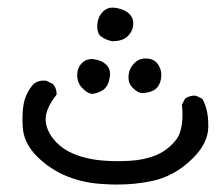

<svg xmlns="http://www.w3.org/2000/svg" viewBox="-20 -314 568 505"><path d="M288.1 171.4Q334.5 171.4 377.4 162.6Q439 150.4 487.3 102.1Q526.4 63.5 527.8 21.5Q527.8 17.6 527.8 13.2Q527.8 -25.9 512.2 -54.2L496.1 -62Q494.1 -62.5 490 -62.5Q485.8 -62.5 479.5 -60.8Q473.1 -59.1 466.8 -54.7L458.5 -38.6Q460 -25.4 460 -13.7Q460 32.7 442.4 54.7Q420.4 82 389.6 94.5Q358.9 106.9 321.3 108.9Q306.6 109.9 287.8 109.9Q269 109.9 251.5 108.4Q233.9 106.9 221.7 104.5Q150.4 91.8 118.7 49.3Q100.1 24.4 100.1 -0.5Q100.1 -28.8 128.4 -64.5Q128.9 -65.4 128.9 -66.9Q128.9 -81.5 119.6 -92.8L102.1 -101.6Q98.1 -102.1 95 -102.1Q91.8 -102.1 87.9 -101.6Q84 -101.1 78.6 -99.1Q73.2 -97.2 68.4 -93.3Q52.2 -75.2 44.9 -51.8Q39.1 -32.2 39.1 0.5Q39.1 8.8 39.6 17.6Q41.5 61.5 76.9 96.9Q112.3 132.3 158 150.4Q203.6 168.5 257.3 170.4Q272.9 171.4 288.1 171.4ZM268.6 -109.4Q269.5 -114.7 269.5 -119.6Q269.5 -133.8 259.8 -143.6Q248.5 -154.8 229.5 -157.7Q225.1 -158.7 220.7 -158.7Q207.5 -158.7 197.3 -149.9L195.3 -147.9Q183.1 -135.7 183.1 -116.2Q183.1 -96.7 195.8 -83Q209 -68.8 221.7 -66.9Q238.8 -68.8 251.5 -77.6Q264.2 -86.4 268.6 -109.4ZM403.8 -108.9Q404.3 -112.8 404.3 -117.7Q404.3 -131.3 396 -144Q385.7 -160.2 363.3 -160.2Q345.2 -160.2 333.5 -147.9Q317.9 -132.3 317.9 -110.4Q317.9 -94.2 328.6 -83.5Q340.8 -70.8 353.5 -68.8Q380.9 -70.8 392.1 -82.5Q401.4 -91.8 403.8 -108.9ZM314.9 -217.8Q330.6 -232.4 330.6 -253.4Q330.6 -267.6 319.8 -277.8Q310.1 -288.1 288.6 -292.5Q281.7 -293.9 276.6 -293.9Q271.5 -293.9 267.1 -293Q258.3 -290.5 251 -283.7Q235.8 -268.6 235.8 -244.1Q235.8 -225.6 245.6 -218.3Q257.8 -209 274.9 -205.6Q301.8 -205.6 314.9 -217.8Z"/></svg>

Font: Bakudai
Style: ExtraLight
Weight: 200
Version: Version 1.48